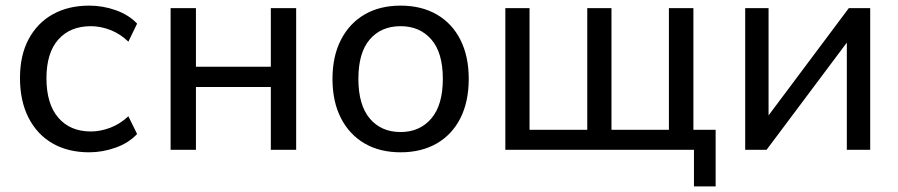

<svg xmlns="http://www.w3.org/2000/svg" viewBox="-20 -532 3189 682"><path d="M297 9Q222 9 167 -22.5Q112 -54 81.5 -113.5Q51 -173 51 -255Q51 -336 82 -393.5Q113 -451 168 -481.5Q223 -512 297 -512Q346 -512 392 -495.5Q438 -479 467 -448L436 -384Q407 -412 372 -425.5Q337 -439 303 -439Q229 -439 187 -391.5Q145 -344 145 -254Q145 -163 187 -114Q229 -65 303 -65Q336 -65 371 -78Q406 -91 436 -119L467 -56Q437 -24 390.5 -7.5Q344 9 297 9Z M586 0V-503H676V-295H942V-503H1032V0H942V-223H676V0Z M1403 9Q1329 9 1275 -22.5Q1221 -54 1191 -112.5Q1161 -171 1161 -252Q1161 -332 1191 -390.5Q1221 -449 1275 -480.5Q1329 -512 1403 -512Q1477 -512 1531.5 -480.5Q1586 -449 1615.5 -390.5Q1645 -332 1645 -252Q1645 -171 1615.5 -112.5Q1586 -54 1531.5 -22.5Q1477 9 1403 9ZM1403 -63Q1471 -63 1512 -111Q1553 -159 1553 -252Q1553 -345 1512 -392Q1471 -439 1403 -439Q1334 -439 1293.5 -392Q1253 -345 1253 -252Q1253 -159 1293.5 -111Q1334 -63 1403 -63Z M2445 130V0H1775V-503H1861V-71H2066V-503H2152V-71H2356V-503H2443V-71H2522V130Z M2627 0V-503H2710V-86H2683L2995 -503H3071V0H2988V-418H3016L2703 0Z"/></svg>

Font: Mulish Medium
Style: Regular
Weight: 500
Designer: Vernon Adams
Foundry: Vernon Adams
Version: Version 3.603; ttfautohint (v1.8.3)